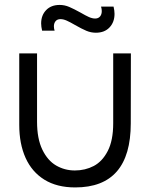

<svg xmlns="http://www.w3.org/2000/svg" viewBox="-20 -762 634 798"><path d="M524 -540 523.5 -249.5Q523.5 17 292.5 17Q216.5 17 164.5 -15.2Q112.5 -47.5 86.2 -106Q60 -164.5 60 -243V-540H134V-256Q134 -185.5 156 -140Q178 -94.5 213.5 -74Q249 -53.5 291 -53.5Q334 -53.5 369.8 -72.2Q405.5 -91 428 -134.8Q450.5 -178.5 450.5 -249.5V-540ZM292 -658Q271.5 -670 257.5 -676.2Q243.5 -682.5 231.5 -682.5Q218 -682.5 211 -674Q204 -665.5 204 -652.5Q204 -643.5 207 -634.5H155Q151 -651.5 151 -664.5Q151 -698.5 171.8 -720Q192.5 -741.5 228 -741.5Q248.5 -741.5 267.8 -733.2Q287 -725 315 -709.5Q335.5 -697.5 349.5 -691.2Q363.5 -685 375.5 -685Q388.5 -685 395.8 -693.5Q403 -702 403 -716Q403 -725 400 -734.5H452Q456 -717.5 456 -704.5Q456 -670 435.2 -648Q414.5 -626 378.5 -626Q358 -626 339 -634Q320 -642 292 -658Z"/></svg>

Font: CCSD_manrope
Style: Regular
Weight: 400
Designer: Mikhail Sharanda
Foundry: Mikhail Sharanda
Version: Version 4.503